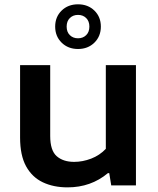

<svg xmlns="http://www.w3.org/2000/svg" viewBox="-20 -840 714 870"><path d="M286 9Q222.5 9 174 -14Q125.5 -37 98.2 -86.5Q71 -136 71 -216.5V-545H207.5V-224Q207.5 -158 237 -132.2Q266.5 -106.5 316 -106.5Q354.5 -106.5 393 -121.2Q431.5 -136 459.5 -165.5V-545H596V0H484L475 -55.5H469Q392 9 286 9ZM333.5 -618Q288.5 -618 259.2 -646.8Q230 -675.5 230 -719.5Q230 -763.5 259.2 -792Q288.5 -820.5 333.5 -820.5Q378.5 -820.5 407.8 -792Q437 -763.5 437 -719.5Q437 -675.5 407.8 -646.8Q378.5 -618 333.5 -618ZM333.5 -666.5Q356 -666.5 370.5 -680.8Q385 -695 385 -719.5Q385 -744 370.5 -758.2Q356 -772.5 333.5 -772.5Q311 -772.5 296.5 -758.2Q282 -744 282 -719.5Q282 -695 296.5 -680.8Q311 -666.5 333.5 -666.5Z"/></svg>

Font: Encode Sans Expanded SemiBold
Style: Regular
Weight: 600
Width: 7
Designer: Multiple Designers
Foundry: Impallari Type
Version: Version 3.000; ttfautohint (v1.8.3) -l 8 -r 50 -G 200 -x 14 